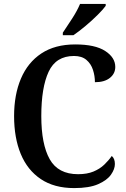

<svg xmlns="http://www.w3.org/2000/svg" viewBox="-20 -951 645 981"><path d="M359 10Q257 10 188.5 -36Q120 -82 86 -164.5Q52 -247 52 -358Q52 -467 87 -549.5Q122 -632 191.5 -678Q261 -724 364 -724Q466 -724 517.5 -690.5Q569 -657 569 -609Q569 -575 541.5 -553Q514 -531 465 -531Q465 -563 455 -594Q445 -625 421.5 -645Q398 -665 358 -665Q266 -665 228.5 -584.5Q191 -504 191 -358Q191 -214 234 -137.5Q277 -61 379 -61Q425 -61 457.5 -74.5Q490 -88 512.5 -109.5Q535 -131 551 -154Q567 -141 567 -113Q567 -87 547 -58.5Q527 -30 481.5 -10Q436 10 359 10ZM301 -784Q322 -815 348.5 -856Q375 -897 389 -931H520V-921Q508 -904 479.5 -875.5Q451 -847 417 -818.5Q383 -790 355 -771H301Z"/></svg>

Font: Noto Serif Thai SemiCondensed SemiBold
Style: Regular
Weight: 600
Width: 4
Designer: Monotype Design Team
Foundry: Monotype Imaging Inc.
Version: Version 2.002; ttfautohint (v1.8.4.7-5d5b)